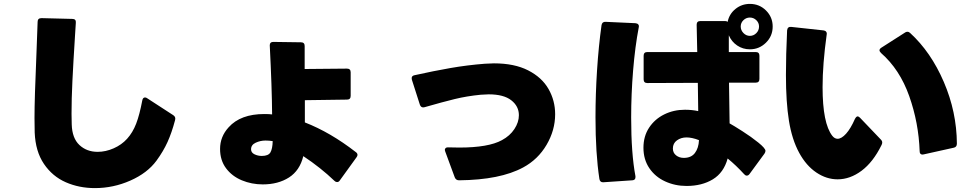

<svg xmlns="http://www.w3.org/2000/svg" viewBox="-20 -894 4980 985"><path d="M467 71Q386 71 317.5 41Q249 11 205.5 -53Q162 -117 158 -214Q157 -236 157 -289Q157 -387 167 -619L173 -782Q173 -801 193 -801L351 -797Q371 -797 369 -777L365 -714Q356 -572 351.5 -479Q347 -386 347 -310Q347 -273 348 -256Q350 -185 387.5 -150Q425 -115 481 -115Q522 -115 563 -133Q604 -151 632 -182Q661 -214 678.5 -259.5Q696 -305 710 -379Q713 -394 724 -394Q730 -394 735 -390L869 -303Q883 -294 878 -277Q861 -213 839.5 -165.5Q818 -118 783 -70Q736 -6 648.5 32.5Q561 71 467 71Z M1536 -93Q1518 -19 1462.5 16.5Q1407 52 1328 52Q1271 52 1220.5 31Q1170 10 1139.5 -31Q1109 -72 1109 -130Q1109 -193 1153 -241Q1214 -309 1336 -309Q1362 -309 1376 -307Q1375 -444 1364 -660V-662Q1364 -679 1382 -679L1524 -677Q1543 -677 1543 -658V-540L1760 -542Q1779 -542 1779 -523V-402Q1779 -383 1760 -383L1544 -380V-266Q1675 -215 1805 -114Q1814 -108 1814 -99Q1814 -94 1809 -87L1723 32Q1718 40 1709 40Q1702 40 1696 34Q1625 -34 1536 -93ZM1342 -173Q1316 -173 1292 -162Q1268 -151 1268 -128Q1268 -111 1285.5 -102.5Q1303 -94 1323 -94Q1357 -94 1367.5 -112.5Q1378 -131 1379 -170Q1361 -173 1342 -173Z M2313 16 2264 -117Q2262 -123 2262 -125Q2262 -131 2267 -135Q2272 -139 2280 -138Q2299 -137 2336 -137Q2486 -137 2555 -175Q2596 -197 2619 -232Q2642 -267 2642 -303Q2642 -349 2603 -379.5Q2564 -410 2487 -410L2446 -408Q2375 -401 2313.5 -386Q2252 -371 2158 -344L2151 -343Q2139 -343 2134 -357L2093 -485Q2092 -488 2092 -493Q2092 -505 2106 -508Q2205 -530 2291 -545Q2377 -560 2467 -567L2514 -569Q2619 -569 2689.5 -533Q2760 -497 2794 -437.5Q2828 -378 2828 -308Q2828 -226 2784 -151Q2740 -76 2664 -35Q2546 29 2335 31Q2319 31 2313 16Z M3073 41Q3058 41 3055 24Q3035 -107 3035 -292Q3035 -411 3043 -534.5Q3051 -658 3066 -765Q3069 -783 3087 -782L3240 -775Q3250 -774 3254.5 -768.5Q3259 -763 3257 -754Q3238 -655 3228 -533Q3218 -411 3218 -291Q3218 -106 3240 10V15Q3240 30 3224 31L3076 41ZM3502 60Q3443 60 3392 36.5Q3341 13 3311 -31.5Q3281 -76 3281 -136Q3281 -195 3310 -239Q3339 -283 3387.5 -307Q3436 -331 3494 -331Q3530 -331 3562 -324L3560 -469L3301 -468Q3282 -468 3282 -487V-608Q3282 -627 3301 -627H3557L3554 -767Q3554 -786 3573 -786H3700Q3708 -786 3713 -782Q3721 -822 3753 -848Q3785 -874 3827 -874Q3876 -874 3910 -840Q3944 -806 3944 -758Q3944 -709 3909.5 -675Q3875 -641 3827 -641Q3791 -641 3762 -660.5Q3733 -680 3719 -713V-627H3857Q3876 -627 3876 -608V-489Q3876 -470 3857 -470H3720L3721 -400Q3721 -349 3723 -261Q3743 -250 3788.5 -221Q3834 -192 3870.5 -162.5Q3907 -133 3907 -120Q3907 -114 3902 -106L3825 -1Q3819 7 3811 7Q3804 7 3798 0Q3756 -46 3713 -81Q3693 -8 3637 26Q3581 60 3502 60ZM3502 -189Q3474 -189 3453 -174Q3432 -159 3432 -132Q3432 -110 3448.5 -97Q3465 -84 3488 -84Q3526 -84 3545 -109Q3564 -134 3566 -175Q3530 -189 3502 -189ZM3874 -758Q3874 -777 3860 -790.5Q3846 -804 3827 -804Q3808 -804 3794 -790.5Q3780 -777 3780 -758Q3780 -739 3794 -724.5Q3808 -710 3827 -710Q3846 -710 3860 -724Q3874 -738 3874 -758Z M4012 -509Q4012 -612 4018 -738Q4020 -758 4039 -756L4205 -738Q4214 -737 4218.5 -731Q4223 -725 4221 -716Q4200 -565 4200 -447Q4200 -261 4250 -197Q4262 -182 4277 -182Q4297 -182 4320.5 -208Q4344 -234 4366 -284Q4373 -297 4380 -297Q4385 -297 4392 -290L4499 -178Q4506 -171 4506 -163Q4506 -156 4502 -149Q4459 -62 4400 -18Q4341 26 4277 26Q4220 26 4168 -9Q4116 -44 4080 -110Q4043 -178 4027.5 -274Q4012 -370 4012 -509ZM4713 -101Q4698 -101 4698 -118Q4693 -264 4644.5 -401Q4596 -538 4500 -622Q4492 -630 4492 -636Q4492 -643 4501 -649L4623 -727Q4628 -731 4635 -731Q4643 -731 4649 -725Q4756 -627 4822 -473.5Q4888 -320 4889 -157Q4889 -139 4872 -136L4719 -102Q4717 -101 4713 -101Z"/></svg>

Font: LINE Seed JP_TTF ExtraBold
Style: Regular
Weight: 800
Designer: LY Corporation & Fontrix & Fontworks
Version: Version 1.015